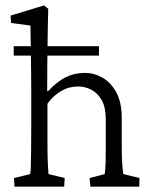

<svg xmlns="http://www.w3.org/2000/svg" viewBox="-20 -697 567 717"><path d="M34.2 0 32.2 -32.2 92.8 -46.9Q94.7 -57.6 95.2 -78.6Q95.7 -99.6 96.2 -136.7Q96.7 -173.8 96.7 -233.4V-355.5Q96.7 -388.7 96.2 -427.7Q95.7 -466.8 95.2 -503.9Q94.7 -541 94.2 -567.9Q93.8 -594.7 93.8 -601.6L21.5 -611.3L19.5 -638.7L144.5 -676.8L160.2 -664.1Q159.2 -633.8 158.7 -603Q158.2 -572.3 157.7 -537.1Q157.2 -502 156.7 -458Q156.2 -414.1 156.2 -357.4L159.2 -356.4Q194.3 -393.6 226.6 -409.2Q258.8 -424.8 296.9 -424.8Q331.1 -424.8 362.3 -407.2Q393.6 -389.6 414.1 -352.5Q434.6 -315.4 434.6 -255.9V-149.4Q434.6 -113.3 436.5 -85.4Q438.5 -57.6 440.4 -46.9L501 -32.2L500 0H317.4L314.5 -32.2L371.1 -46.9Q372.1 -54.7 373 -64.9Q374 -75.2 374.5 -93.3Q375 -111.3 375 -140.6V-252Q375 -295.9 359.9 -322.8Q344.7 -349.6 321.3 -361.8Q297.9 -374 271.5 -374Q237.3 -374 208 -356.9Q178.7 -339.8 157.2 -309.6V-161.1Q157.2 -114.3 158.7 -84.5Q160.2 -54.7 161.1 -46.9L221.7 -32.2L219.7 0ZM31.2 -489.3V-524.4H349.6V-489.3Z"/></svg>

Font: Crimson Pro Light
Style: Regular
Weight: 300
Designer: Jacques Le Bailly
Foundry: Baron von Fonthausen
Version: Version 1.003